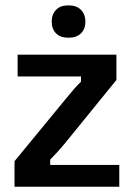

<svg xmlns="http://www.w3.org/2000/svg" viewBox="-20 -707 507 727"><path d="M35 0V-96.7L231.7 -335.8Q245 -352.5 259.6 -369.2Q274.2 -385.8 286.7 -397.5V-417.5H46.7V-500H420.8V-404.2L225.8 -164.2Q196.7 -129.2 170 -102.5V-82.5H431.7V0ZM239.2 -564.2Q208.3 -564.2 192.1 -580.8Q175.8 -597.5 175.8 -625Q175.8 -652.5 192.1 -669.6Q208.3 -686.7 239.2 -686.7Q270 -686.7 286.7 -669.6Q303.3 -652.5 303.3 -625Q303.3 -597.5 286.7 -580.8Q270 -564.2 239.2 -564.2Z"/></svg>

Font: Familjen Grotesk GF Medium
Style: Regular
Weight: 500
Designer: Anders Wikstroem, Jonas Baeckman, Matilda Gysing, Kristian Moeller
Foundry: Familjen STHLM AB
Version: Version 2.000; Beta; Release 4; Build 6